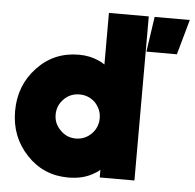

<svg xmlns="http://www.w3.org/2000/svg" viewBox="-51 -752 829 816"><g transform="rotate(5 363.0 -344.0)"><path d="M554 -550H684L726 -700H576ZM287 -344Q248 -344 221 -317Q193 -289 193 -250Q193 -211 221 -184Q248 -156 287 -156Q326 -156 354 -184Q367 -197 374 -214Q381 -231 381 -250Q381 -270 374 -286.5Q367 -303 354 -317Q326 -344 287 -344ZM270 -512Q317 -512 356 -494Q363 -491 369 -487.5Q375 -484 381 -480V-700H551V0H403V-33Q398 -28 392.5 -24Q387 -20 381 -17Q335 12 270 12Q163 12 92 -64Q20 -140 20 -250Q20 -360 92 -436Q163 -512 270 -512Z"/></g></svg>

Font: Unageo
Style: Black
Weight: 900
Designer: Richard Sepsi
Foundry: Richard Sepsi
Version: Version 2.000